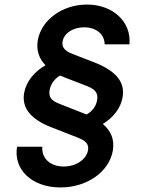

<svg xmlns="http://www.w3.org/2000/svg" viewBox="-20 -730 640 844"><path d="M55 -85C38 16 121 94 246 94C363 94 460 25 476 -68C484 -115 469 -154 432 -185C478 -213 511 -255 519 -303C530 -369 491 -418 394 -456L296 -494C264 -507 251 -523 255 -547C261 -584 301 -610 350 -610C403 -610 440 -579 440 -535H549C558 -634 477 -710 362 -710C254 -710 161 -642 146 -552C139 -510 151 -473 180 -443C130 -415 95 -371 86 -321C75 -256 114 -206 207 -170L322 -125C359 -111 371 -95 367 -70C360 -29 314 2 260 2C201 2 162 -34 166 -85ZM357 -228C355 -229 354 -229 352 -230L238 -275C205 -288 193 -305 198 -334C203 -361 220 -384 244 -398C251 -395 258 -392 266 -389L364 -351C400 -337 412 -319 407 -291C403 -263 385 -240 361 -227C359 -227 358 -228 357 -228Z"/></svg>

Font: CommitMono
Style: Bold Italic
Weight: 700
Monospace: yes
Designer: Eigil Nikolajsen
Foundry: Eigil Nikolajsen
Version: Version 1.143